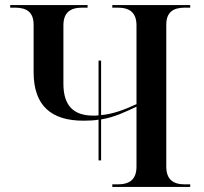

<svg xmlns="http://www.w3.org/2000/svg" viewBox="-20 -734 803 754"><path d="M367 -104H377V-265C431 -274 471 -294 516 -315V-80C516 -30 490 -10 442 -10H421V0H727V-10H706C659 -10 633 -30 633 -80V-637C633 -685 659 -704 706 -704H727V-714H421V-704H442C490 -704 516 -684 516 -634V-325C466 -302 423 -286 377 -282V-496H367V-281C360 -280 353 -280 346 -280C271 -280 229 -317 229 -405V-634C229 -684 255 -704 303 -704H324V-714H20V-704H39C86 -704 112 -685 112 -637V-451C112 -318 182 -260 308 -260C329 -260 349 -261 367 -264Z"/></svg>

Font: Noto Serif Display Medium
Style: Regular
Weight: 500
Designer: Monotype Design Team
Foundry: Monotype Imaging Inc.
Version: Version 2.009